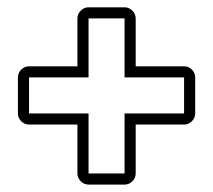

<svg xmlns="http://www.w3.org/2000/svg" viewBox="-20 -559 580 523"><path d="M28.8 -250V-348.1Q28.8 -360.4 37.8 -369.4Q46.9 -378.4 59.1 -378.4H190.9V-508.8Q190.9 -521 200 -530Q209 -539.1 221.2 -539.1H319.3Q331.5 -539.1 340.6 -530Q349.6 -521 349.6 -508.8V-378.4H481.4Q493.7 -378.4 502.7 -369.4Q511.7 -360.4 511.7 -348.1V-250Q511.7 -237.8 502.7 -228.8Q493.7 -219.7 481.4 -219.7H349.6V-86.4Q349.6 -74.2 340.6 -65.2Q331.5 -56.2 319.3 -56.2H221.2Q209 -56.2 200 -65.2Q190.9 -74.2 190.9 -86.4V-219.7H59.1Q46.9 -219.7 37.8 -228.8Q28.8 -237.8 28.8 -250ZM221.2 -250V-86.4H319.3V-250H481.4V-348.1H319.3V-508.8H221.2V-348.1H59.1V-250Z"/></svg>

Font: Akaash Gobhi Outlined
Style: Regular
Weight: 400
Designer: Kulbir Singh Thind, MD
Foundry: Punjab Online
Version: Version 1.200